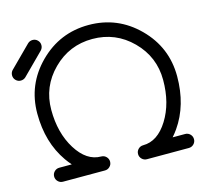

<svg xmlns="http://www.w3.org/2000/svg" viewBox="-130 -908 1119 1036"><g transform="rotate(-15 429.0 -390.5)"><path d="M165 -714.8 46.4 -596.2Q35.2 -585.9 19.5 -585.9Q3.4 -585.9 -8.1 -597.4Q-19.5 -608.9 -19.5 -625Q-19.5 -640.1 -9.8 -651.4L108.9 -770Q120.6 -781.2 136.7 -781.2Q152.8 -781.2 164.3 -769.8Q175.8 -758.3 175.8 -742.2Q175.8 -726.6 165 -714.8ZM332 -78.1Q348.1 -78.1 359.6 -66.7Q371.1 -55.2 371.1 -39.1Q371.1 -22.9 359.6 -11.5Q348.1 0 332 0H97.7Q81.5 0 70.1 -11.5Q58.6 -22.9 58.6 -39.1Q58.6 -55.2 70.1 -66.7Q81.5 -78.1 97.7 -78.1H167.5Q152.8 -94.7 138.7 -114.7Q58.6 -229 58.6 -390.6Q58.6 -552.2 173.1 -666.7Q287.6 -781.2 449.2 -781.2Q610.8 -781.2 725.3 -666.7Q839.8 -552.2 839.8 -390.6Q839.8 -229 759.8 -114.7Q745.6 -94.7 731 -78.1H800.8Q816.9 -78.1 828.4 -66.7Q839.8 -55.2 839.8 -39.1Q839.8 -22.9 828.4 -11.5Q816.9 0 800.8 0H566.4Q550.3 0 538.8 -11.5Q527.3 -22.9 527.3 -39.1Q527.3 -55.2 538.8 -66.7Q550.3 -78.1 566.4 -78.1Q647.5 -78.1 704.6 -169.7Q761.7 -261.2 761.7 -390.6Q761.7 -520 670.2 -611.6Q578.6 -703.1 449.2 -703.1Q319.8 -703.1 228.3 -611.6Q136.7 -520 136.7 -390.6Q136.7 -261.2 193.8 -169.7Q251 -78.1 332 -78.1Z"/></g></svg>

Font: Comfortaa
Style: Regular
Weight: 400
Designer: Johan Aakerlund - aajohan
Foundry: Johan Aakerlund
Version: Version 2.004 2013